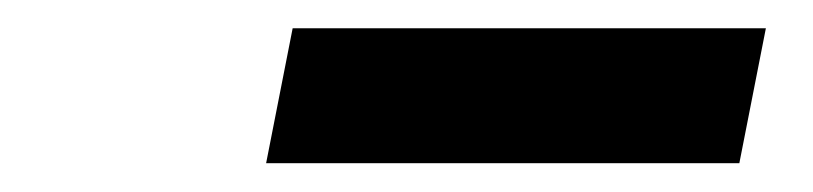

<svg xmlns="http://www.w3.org/2000/svg" viewBox="-20 -740 576 136"><path d="M187.3 -720H522.5L503.7 -624.4H168.5Z"/></svg>

Font: Kufam
Style: Italic
Weight: 400
Italic angle: -11°
Designer: Artur Schmal
Foundry: Original Type
Version: Version 1.301; ttfautohint (v1.8.3)